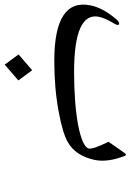

<svg xmlns="http://www.w3.org/2000/svg" viewBox="76 -495 557 819"><g transform="rotate(90 354.5 -85.5)"><path d="M627 -210Q609.9 -130.4 552.2 -96.7Q513.7 -74.2 420.4 -57.1Q367.7 -47.4 314.7 -43Q261.7 -38.6 204.1 -38.6Q-64.9 -38.6 -31.7 -194.8Q-20.5 -248 28.3 -304.2Q38.6 -315.4 45.4 -315.4Q53.2 -315.4 50.8 -305.7Q49.8 -300.8 45.4 -293.9Q22.5 -255.9 16.6 -229Q-4.9 -123 252.4 -123Q317.4 -123 375.2 -127.4Q433.1 -131.8 477.3 -140.1Q521.5 -148.4 548.6 -160.2Q575.7 -171.9 578.6 -186Q582.5 -203.1 549.8 -270L597.2 -337.9Q602.1 -344.2 605.5 -344.2Q608.4 -344.2 610.4 -337.9Q638.7 -265.6 627 -210ZM288.1 114.7 220.7 172.9 177.2 113.8 244.6 55.7Z"/></g></svg>

Font: XB Kayhan
Style: Italic
Weight: 400
Italic angle: -12°
Designer: Behnam
Foundry: Irmug
Version: Version 7.300 2009